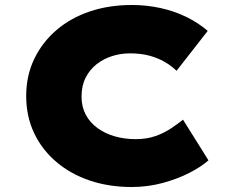

<svg xmlns="http://www.w3.org/2000/svg" viewBox="-20 -740 914 770"><path d="M508 10Q417 10 340 -16Q263 -42 205.5 -91Q148 -140 116.5 -207Q85 -274 85 -355Q85 -436 117 -503Q149 -570 206 -619Q263 -668 340 -694Q417 -720 509 -720Q567 -720 622.5 -708Q678 -696 726.5 -672.5Q775 -649 813 -616L688 -456Q670 -474 643.5 -490Q617 -506 582 -516Q547 -526 501 -526Q464 -526 429.5 -515Q395 -504 367.5 -482.5Q340 -461 323.5 -428.5Q307 -396 307 -352Q307 -312 324 -280Q341 -248 371.5 -226Q402 -204 441 -193Q480 -182 524 -182Q569 -182 604 -194.5Q639 -207 666.5 -225.5Q694 -244 714 -260L816 -97Q787 -71 739 -46.5Q691 -22 631.5 -6Q572 10 508 10Z"/></svg>

Font: Lexend Giga Black
Style: Regular
Weight: 900
Designer: Bonnie Shaver-Troup, Thomas Jockin
Foundry: Lexend
Version: Version 1.007